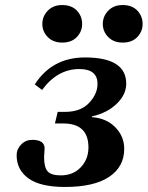

<svg xmlns="http://www.w3.org/2000/svg" viewBox="-20 -730 586 762"><path d="M467 -710Q504 -710 525 -688Q546 -666 546 -635Q546 -605 525 -583Q504 -561 467 -561Q431 -561 409.5 -583Q388 -605 388 -635Q388 -665 409.5 -687.5Q431 -710 467 -710ZM227 -710Q264 -710 285 -688Q306 -666 306 -635Q306 -605 285 -583Q264 -561 227 -561Q191 -561 169.5 -583Q148 -605 148 -635Q148 -665 169.5 -687.5Q191 -710 227 -710ZM46 -114Q46 -138 64 -156.5Q82 -175 108 -175Q157 -175 157 -141Q157 -135 156 -123.5Q155 -112 155 -107Q155 -66 169 -50Q183 -34 221 -34Q270 -34 300.5 -66Q331 -98 331 -145Q331 -240 231 -240H198L209 -286H238Q300 -286 333.5 -321.5Q367 -357 367 -397Q367 -456 295 -456Q208 -456 147 -373L118 -395Q187 -502 317 -502Q481 -502 481 -398Q481 -355 443.5 -318.5Q406 -282 345 -268V-265Q402 -261 437.5 -225Q473 -189 473 -139Q473 -68 413 -28Q353 12 238 12Q140 12 93 -22Q46 -56 46 -114Z"/></svg>

Font: Heuristica
Style: Bold Italic
Weight: 700
Italic angle: -13°
Version: Version 1.0.2